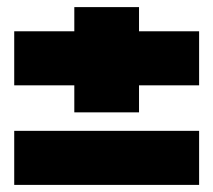

<svg xmlns="http://www.w3.org/2000/svg" viewBox="-20 -520 600 540"><path d="M20 0V-152H540V0ZM540 -432V-280H371V-204H189V-280H20V-432H189V-500H371V-432Z"/></svg>

Font: Fivo Sans Modern ExtBlk
Style: Regular
Weight: 950
Designer: Alexander Slobzheninov
Foundry: Alexander Slobzheninov
Version: 1.0